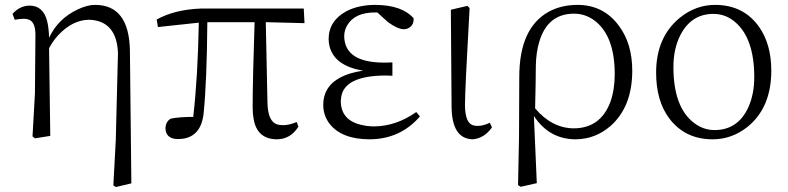

<svg xmlns="http://www.w3.org/2000/svg" viewBox="-20 -545 3161 770"><path d="M501 -341.8 506.8 190.4 444.3 205.1 434.6 198.2 444.3 17.6 453.1 -332Q448.2 -460.9 338.9 -465.8Q271.5 -465.8 213.9 -404.3Q191.4 -379.9 176.8 -351.6L181.6 0L120.1 9.8L110.4 2L120.1 -169.9L122.1 -405.3Q122.1 -460.9 90.8 -467.8Q84 -469.7 76.2 -469.7Q61.5 -469.7 39.1 -465.8L30.3 -489.3Q58.6 -521.5 97.7 -522.5Q153.3 -522.5 168.9 -460.9Q175.8 -433.6 176.8 -393.6Q212.9 -470.7 293 -507.8Q330.1 -525.4 361.3 -525.4Q497.1 -525.4 501 -343.8Q501 -342.8 501 -341.8Z M1045.9 -456.1 1052.7 -130.9Q1054.7 -57.6 1091.8 -45.9Q1102.5 -43 1116.2 -43Q1139.6 -43 1169.9 -55.7L1176.8 -37.1Q1145.5 12.7 1091.8 13.7Q1010.7 13.7 997.1 -68.4Q993.2 -88.9 993.2 -114.3Q993.2 -218.8 1001 -456.1H811.5Q809.6 -219.7 796.9 -93.8Q788.1 2 710.9 11.7Q702.1 12.7 694.3 12.7Q651.4 12.7 644.5 -20.5Q643.6 -25.4 643.6 -30.3Q644.5 -57.6 665 -69.3Q700.2 -76.2 754.9 -76.2Q773.4 -236.3 777.3 -454.1L613.3 -436.5L608.4 -466.8Q680.7 -506.8 786.1 -510.7Q800.8 -510.7 815.4 -510.7H1198.2L1201.2 -452.1Z M1649.4 -95.7 1664.1 -78.1Q1585.9 12.7 1462.9 13.7Q1349.6 13.7 1300.8 -49.8Q1276.4 -83 1276.4 -124Q1276.4 -217.8 1386.7 -251Q1410.2 -257.8 1436.5 -261.7Q1322.3 -280.3 1301.8 -358.4Q1297.9 -373 1297.9 -387.7Q1297.9 -460.9 1369.1 -500Q1418 -525.4 1486.3 -525.4Q1592.8 -524.4 1638.7 -471.7Q1640.6 -442.4 1615.2 -430.7Q1606.4 -427.7 1598.6 -427.7Q1574.2 -428.7 1536.1 -456.1L1493.2 -495.1H1484.4Q1403.3 -495.1 1373 -444.3Q1360.4 -423.8 1360.4 -399.4Q1362.3 -294.9 1518.6 -293.9Q1544.9 -293.9 1553.7 -294.9V-241.2Q1543 -242.2 1529.3 -242.2Q1356.4 -242.2 1347.7 -150.4Q1346.7 -145.5 1346.7 -140.6Q1346.7 -60.5 1434.6 -43Q1456.1 -38.1 1481.4 -38.1Q1569.3 -39.1 1649.4 -95.7Z M1876 13.7Q1792 11.7 1791 -117.2L1788.1 -505.9L1854.5 -521.5L1863.3 -512.7Q1844.7 -184.6 1844.7 -123Q1845.7 -52.7 1876 -43Q1884.8 -40 1895.5 -40Q1918 -40 1944.3 -52.7L1953.1 -34.2Q1921.9 9.8 1876 13.7Z M2280.3 -30.3Q2387.7 -30.3 2427.7 -135.7Q2445.3 -184.6 2445.3 -248Q2445.3 -404.3 2361.3 -464.8Q2325.2 -490.2 2282.2 -490.2Q2175.8 -490.2 2142.6 -377Q2129.9 -335 2128.9 -281.2Q2128.9 -228.5 2126 -110.4Q2193.4 -31.2 2280.3 -30.3ZM2061.5 2 2062.5 -236.3Q2062.5 -432.6 2180.7 -498Q2231.4 -525.4 2295.9 -525.4Q2401.4 -525.4 2462.9 -440.4Q2515.6 -369.1 2515.6 -261.7Q2515.6 -116.2 2427.7 -39.1Q2366.2 13.7 2287.1 13.7Q2181.6 12.7 2121.1 -80.1L2132.8 189.5L2068.4 204.1L2057.6 197.3Z M2837.9 13.7Q2726.6 13.7 2663.1 -71.3Q2611.3 -141.6 2611.3 -253.9Q2611.3 -395.5 2706.1 -473.6Q2770.5 -525.4 2847.7 -525.4Q2962.9 -525.4 3025.4 -435.5Q3073.2 -366.2 3073.2 -261.7Q3073.2 -112.3 2976.6 -35.2Q2914.1 13.7 2837.9 13.7ZM2845.7 -23.4Q2939.5 -23.4 2981.4 -115.2Q3004.9 -168 3004.9 -235.4Q3004.9 -390.6 2928.7 -456.1Q2890.6 -489.3 2840.8 -489.3Q2752 -489.3 2708 -403.3Q2680.7 -348.6 2680.7 -276.4Q2680.7 -114.3 2763.7 -51.8Q2800.8 -23.4 2845.7 -23.4Z"/></svg>

Font: GenYoMin JP Light
Style: Regular
Weight: 300
Version: Version 1.001;PS 1;hotconv 16.6.51;makeotf.lib2.5.65220 DEVE